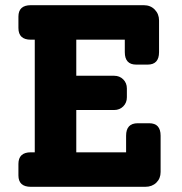

<svg xmlns="http://www.w3.org/2000/svg" viewBox="-20 -720 703 740"><path d="M555 -245Q599 -245 599 -197V-57Q599 -32 582.5 -16Q566 0 540 0H99Q51 0 51 -44V-88Q51 -133 99 -133H114V-567H99Q51 -567 51 -612V-656Q51 -700 99 -700H534Q560 -700 576.5 -683Q593 -666 593 -641V-519Q593 -471 549 -471H505Q461 -471 461 -519V-567H274V-428H420Q441 -428 455 -414Q469 -400 469 -379V-345Q469 -324 455 -310Q441 -296 420 -296H274V-133H466V-197Q466 -245 511 -245Z"/></svg>

Font: Solway ExtraBold
Style: Regular
Weight: 800
Designer: Mariya V. Pigoulevskaya
Foundry: The Northern Block Ltd.
Version: Version 1.000;hotconv 1.0.109;makeotfexe 2.5.65596